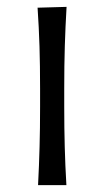

<svg xmlns="http://www.w3.org/2000/svg" viewBox="-20 -539 302 559"><path d="M90.8 0Q93.8 -57.6 95.2 -111.1Q96.7 -164.6 96.7 -228.5V-280.8Q96.7 -348.6 95 -403.8Q93.3 -459 89.4 -516.6L173.8 -519Q170.4 -460.9 168.7 -405Q167 -349.1 167 -280.8V-228.5Q167 -164.6 168.5 -111.1Q169.9 -57.6 173.3 0Z"/></svg>

Font: Pinar DS1 Regular
Style: Regular
Weight: 400
Designer: Amin Abedi
Version: Version 3.000